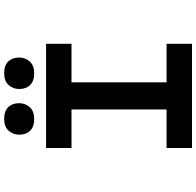

<svg xmlns="http://www.w3.org/2000/svg" viewBox="-30 -911 941 921"><g transform="rotate(-90 440.5 -450.5)"><path d="M191 0V-122H376V-578H191V-700H691V-578H506V-122H691V0ZM550 -757Q512 -757 493 -776.5Q474 -796 474 -829Q474 -858 493 -879.5Q512 -901 550 -901Q587 -901 606 -881.5Q625 -862 625 -829Q625 -800 606 -778.5Q587 -757 550 -757ZM330 -757Q293 -757 274 -776.5Q255 -796 255 -829Q255 -858 274 -879.5Q293 -901 330 -901Q368 -901 387 -881.5Q406 -862 406 -829Q406 -800 387 -778.5Q368 -757 330 -757Z"/></g></svg>

Font: Lexend Zetta Medium
Style: Regular
Weight: 500
Designer: Bonnie Shaver-Troup, Thomas Jockin
Foundry: Lexend
Version: Version 1.007